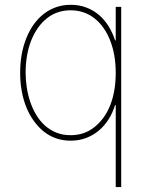

<svg xmlns="http://www.w3.org/2000/svg" viewBox="-20 -574 621 799"><path d="M89.8 -415.8Q102.6 -447.8 121.1 -473.4Q139.6 -498.9 163 -516.9Q186.4 -534.8 214.3 -544.4Q242.2 -554 274.1 -554Q309.3 -554 338.6 -543Q367.9 -532 391.2 -512.3Q414.4 -492.5 431.5 -465.4Q448.5 -438.2 458.8 -406.2H461.6V-545.5H484.4V204.5H461.6V-136.4H458.8Q448.9 -104.4 431.8 -77.4Q414.8 -50.4 391.3 -30.7Q367.9 -11 338.4 0.2Q308.9 11.4 274.1 11.4Q210.6 11.4 163 -25.9Q139.6 -44.7 121.1 -70.3Q102.6 -95.9 89.8 -127.1Q77.1 -158.4 70.5 -194.6Q63.9 -230.8 63.9 -271.3Q63.9 -351.2 89.8 -415.8ZM274.1 -11.4Q332 -11.4 373.9 -45.8Q416.9 -80.3 439.3 -137.8Q461.6 -195.3 461.6 -271.3Q461.6 -345.9 438.9 -404.1Q427.6 -433.6 411.2 -457Q394.9 -480.5 374.1 -497Q353.3 -513.5 328.1 -522.4Q302.9 -531.2 274.1 -531.2Q216.6 -531.2 174.4 -497.2Q153.1 -480.1 136.7 -456.3Q120.4 -432.5 109.2 -403.8Q98 -375 92.3 -341.6Q86.6 -308.2 86.6 -271.3Q86.6 -242.9 91.1 -212.4Q95.5 -181.8 104.9 -153.1Q114.3 -124.3 129.3 -98.5Q144.2 -72.8 165 -53.4Q185.7 -34.1 212.9 -22.7Q240.1 -11.4 274.1 -11.4Z"/></svg>

Font: Inter P Thin
Style: Regular
Weight: 100
Designer: Rasmus Andersson
Foundry: rsms
Version: Version 3.018;git-588b23468